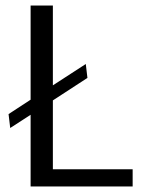

<svg xmlns="http://www.w3.org/2000/svg" viewBox="-20 -670 523 690"><path d="M170 -363.3 288.3 -440 294.2 -390 170 -309.2V-61.7H456.7V0H90V-257.5L16.7 -210L10.8 -260L90 -311.7V-650H170Z"/></svg>

Font: Boon
Style: Regular
Weight: 400
Designer: Sungsit Sawaiwan
Foundry: FontUni
Version: Version 3.0